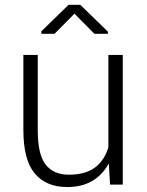

<svg xmlns="http://www.w3.org/2000/svg" viewBox="-20 -752 597 782"><path d="M423.3 -84.5H421.9Q397 -39.1 355 -14.6Q313 9.8 253.4 9.8Q168 9.8 121.6 -45.4Q75.2 -100.6 75.2 -222.2V-528.3H133.8V-221.2Q133.8 -122.6 166 -81.5Q198.2 -40.5 260.3 -40.5Q328.1 -40.5 366.9 -69.8Q405.8 -99.1 421.4 -152.3V-528.3H480V0H428.2ZM419.4 -623V-614.3H364.7L283.2 -696.3L202.1 -614.3H148.4V-624.5L259.3 -732.4H307.1Z"/></svg>

Font: Roboto Web
Style: Light
Weight: 300
Designer: Google
Version: Version 1.200310; 2013